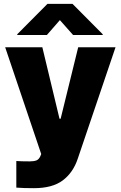

<svg xmlns="http://www.w3.org/2000/svg" viewBox="-20 -775 625 994"><path d="M64.5 196.3V58.6Q89.8 60.5 133.8 60.5Q156.2 60.5 169.2 55.2Q182.1 49.8 189.5 32.2L193.4 22.5L6.8 -530.3H199.2L288.1 -160.2H293.9L384.8 -530.3H578.1L382.8 45.9Q358.9 118.2 305.2 158.7Q251.5 199.2 155.3 199.2Q101.1 199.2 64.5 196.3ZM290 -670.9 222.7 -593.8H69.3V-597.7L225.6 -754.9H355.5L511.7 -597.7V-593.8H358.4Z"/></svg>

Font: Pretendard Std Black
Style: Regular
Weight: 900
Designer: Base glyphs from Inter by Rasmus Andersson; Hangeul glyphs from Noto Sans CJK(Source Han Sans) by Jang Soo-young and Kan
Foundry: Kil Hyung-jin
Version: Version 1.309